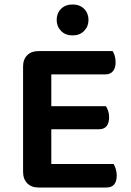

<svg xmlns="http://www.w3.org/2000/svg" viewBox="-20 -835 585 857"><path d="M152 2Q120 2 101.5 -17Q83 -36 83 -68V-538Q83 -570 101.5 -588.5Q120 -607 152 -607H483Q488 -599 492 -586Q496 -573 496 -557Q496 -531 484 -517Q472 -503 451 -503H209V-361H453Q458 -353 462.5 -340.5Q467 -328 467 -312Q467 -258 421 -258H209V-103H487Q492 -95 496.5 -81.5Q501 -68 501 -52Q501 2 455 2ZM304 -677Q272 -677 252.5 -697Q233 -717 233 -746Q233 -776 252.5 -795.5Q272 -815 304 -815Q336 -815 355.5 -795.5Q375 -776 375 -746Q375 -717 355.5 -697Q336 -677 304 -677Z"/></svg>

Font: Baloo 2 Latin SemiBold
Style: Regular
Weight: 400
Designer: Sarang Kulkarni and Ek Type
Foundry: Ek Type
Version: Version 1.001